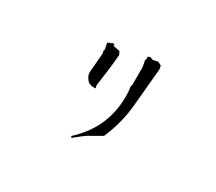

<svg xmlns="http://www.w3.org/2000/svg" viewBox="-117 -944 1233 1096"><g transform="rotate(30 500.0 -396.5)"><path d="M583.5 -697.3Q583.5 -708.5 600.6 -708.5H601.6L618.7 -701.7L651.4 -709L673.8 -696.8L678.2 -674.3Q666.5 -551.3 655.8 -428.2Q645 -304.2 594.2 -187.5L538.6 -155.3Q509.8 -141.1 485.1 -121.6Q460.4 -102.1 439 -84.5L432.1 -92.8Q521 -174.8 558.1 -271Q589.4 -352.1 589.4 -444.3Q589.4 -460.9 588.4 -478L584 -512.2L588.4 -515.6V-636.2L580.1 -682.1Q583.5 -684.6 584.5 -685.5Q585.9 -687 585.9 -688.5Q585.9 -689.9 585 -692.4Q583.5 -694.3 583.5 -697.3ZM352.1 -658.7V-663.6H365.7V-670.4H384.3V-659.7L428.2 -650.4L438 -630.9Q434.1 -575.7 426.8 -522.2Q419.4 -468.8 412.6 -415.5L417 -397.9H391.6L368.2 -406.7Q347.7 -428.7 343.3 -446.3Q341.3 -453.6 341.3 -460.9Q341.3 -461.4 352.1 -592.3L347.7 -608.4L351.6 -614.3L343.3 -658.7Z"/></g></svg>

Font: Bakudai
Style: Medium
Weight: 500
Version: Version 1.48